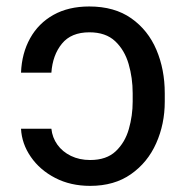

<svg xmlns="http://www.w3.org/2000/svg" viewBox="-20 -573 582 602"><path d="M45.9 -169.4H141.1Q144 -141.6 159.9 -119.4Q175.8 -97.2 202.4 -84.2Q229 -71.3 262.7 -71.3Q314 -71.3 343 -98.9Q372.1 -126.5 384 -168.5Q396 -210.4 396 -254.4V-280.8Q396 -328.6 383.3 -372.3Q370.6 -416 341.1 -443.8Q311.5 -471.7 260.3 -471.7Q203.1 -471.7 174.1 -436Q145 -400.4 141.1 -345.2H45.9Q48.3 -406.2 74.5 -453.1Q100.6 -500 147.7 -526.4Q194.8 -552.7 259.8 -552.7Q338.9 -552.7 391.6 -515.6Q444.3 -478.5 470.5 -416.7Q496.6 -355 496.6 -280.8V-254.4Q496.6 -184.1 469.7 -123.8Q442.9 -63.5 390.6 -26.9Q338.4 9.8 262.7 9.8Q201.2 9.8 153.1 -15.1Q105 -40 76.7 -81.1Q48.3 -122.1 45.9 -169.4Z"/></svg>

Font: Inter Variable LoSnoCo
Style: Regular
Weight: 400
Designer: Rasmus Andersson
Foundry: rsms
Version: Version 4.000;git-a52131595; featfreeze: case,dlig,ss01,ss02